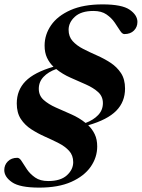

<svg xmlns="http://www.w3.org/2000/svg" viewBox="-24 -747 648 876"><path d="M419.5 -79Q419.5 -29 389.8 13.8Q360 56.5 301.2 82.8Q242.5 109 155 109Q66.5 109 31 84.5Q-4.5 60 -4.5 29Q-4.5 5.5 11.8 -10.8Q28 -27 55 -27Q65.5 -27 75.2 -11Q85 5 99.2 26Q113.5 47 136.5 63Q159.5 79 196 79Q252.5 79 281.2 52.8Q310 26.5 310 -7Q310 -38 291.5 -58.5Q273 -79 243.5 -94Q214 -109 181.2 -123.5Q148.5 -138 119 -157Q89.5 -176 71 -204.2Q52.5 -232.5 52.5 -275Q52.5 -335.5 92.2 -376.2Q132 -417 220 -442.5Q201.5 -460 190.5 -483.5Q179.5 -507 179.5 -539Q179.5 -589 209 -631.8Q238.5 -674.5 297.5 -700.8Q356.5 -727 444 -727Q532.5 -727 567.8 -702.5Q603 -678 603 -647Q603 -623.5 587 -607.5Q571 -591.5 543.5 -591.5Q533.5 -591.5 523.5 -607.5Q513.5 -623.5 499.2 -644.2Q485 -665 462 -681Q439 -697 402.5 -697Q346.5 -697 317.8 -670.8Q289 -644.5 289 -611Q289 -580 307.5 -559.5Q326 -539 355.2 -524Q384.5 -509 417.5 -494.5Q450.5 -480 479.8 -461Q509 -442 527.8 -413.8Q546.5 -385.5 546.5 -343Q546.5 -282.5 506.5 -241.8Q466.5 -201 378.5 -175.5Q397 -158 408.2 -134.5Q419.5 -111 419.5 -79ZM445.5 -276.5Q445.5 -307 423.8 -326.8Q402 -346.5 368.2 -361.5Q334.5 -376.5 298 -392.5Q261.5 -408.5 232.5 -432Q196 -419 174.5 -396.2Q153 -373.5 153 -342Q153 -311 175 -291.2Q197 -271.5 230.8 -256.5Q264.5 -241.5 301 -225.5Q337.5 -209.5 366.5 -186Q402.5 -199.5 424 -222.2Q445.5 -245 445.5 -276.5Z"/></svg>

Font: Newsreader Display SemiBold
Style: Italic
Weight: 600
Italic angle: -17°
Designer: Hugues Gentile
Foundry: Production Type
Version: Version 1.001